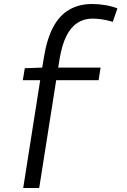

<svg xmlns="http://www.w3.org/2000/svg" viewBox="-20 -730 637 960"><path d="M104 -389 191 -392 200 -446Q215 -537 246.5 -595.5Q278 -654 327 -682Q376 -710 440 -710Q473 -710 506 -704.5Q539 -699 567 -688L544 -621Q517 -629 491 -633Q465 -637 442 -637Q400 -637 367 -615.5Q334 -594 312 -550Q290 -506 278 -436L271 -392H483L473 -329H261L176 210H96L181 -329H94Z"/></svg>

Font: Georama ExtraCondensed Thin
Style: Regular
Weight: 400
Version: Version 1.001